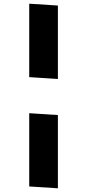

<svg xmlns="http://www.w3.org/2000/svg" viewBox="-20 -900 469 1038"><path d="M293 -473 138 -483V-880L293 -870ZM293 118 138 108V-288L293 -278Z"/></svg>

Font: Xiangcui Wave Sans Xiangcui Wave Sans
Style: Regular
Weight: 800
Width: 3
Version: Version 0.920;March 28, 2024;FontCreator 14.0.0.2814 64-bit